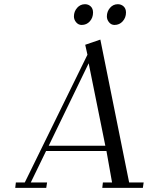

<svg xmlns="http://www.w3.org/2000/svg" viewBox="-20 -902 723 922"><path d="M53.2 0 56.2 -25.9H99.1L399.9 -639.2L389.2 -687L461.9 -711.9L600.1 -25.9H669.9L666 0H471.2L474.1 -25.9H518.1L491.2 -176.8H201.2L127.9 -25.9H206.1L202.1 0ZM213.9 -202.1H485.8L405.8 -598.1ZM335 -823.2Q335 -846.7 350.3 -864.3Q365.7 -881.8 388.2 -881.8Q404.3 -881.8 415.5 -871.3Q426.8 -860.8 426.8 -841.8Q426.8 -816.9 411.4 -799.6Q396 -782.2 372.1 -782.2Q356.4 -782.2 345.7 -794.9Q335 -807.6 335 -823.2ZM493.2 -823.2Q493.2 -846.7 508.3 -864.3Q523.4 -881.8 545.9 -881.8Q562 -881.8 573.5 -871.3Q585 -860.8 585 -841.8Q585 -817.4 569.3 -799.8Q553.7 -782.2 529.8 -782.2Q514.2 -782.2 503.7 -794.9Q493.2 -807.6 493.2 -823.2Z"/></svg>

Font: Dehuti
Style: Italic
Weight: 400
Version: Version 1.2